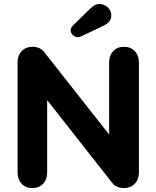

<svg xmlns="http://www.w3.org/2000/svg" viewBox="-20 -947 793 973"><path d="M144 6Q110 6 89.5 -16Q69 -38 69 -74V-631Q69 -666 90 -688Q111 -710 145 -710Q183 -710 204 -683L561 -230L533 -210V-631Q533 -666 553.5 -688Q574 -710 608 -710Q642 -710 663 -688Q684 -666 684 -631V-74Q684 -38 663 -16Q642 6 608 6Q569 6 548 -21L192 -474L219 -495V-74Q219 -38 198.5 -16Q178 6 144 6ZM394 -764Q365 -750 346 -773Q327 -796 352 -820L437 -903Q464 -930 490.5 -926.5Q517 -923 532.5 -903Q548 -883 543 -857.5Q538 -832 503 -816Z"/></svg>

Font: Nunito VF Beta Light
Style: Regular
Weight: 300
Designer: Vernon Adams
Foundry: newtypography
Version: Version 3.001